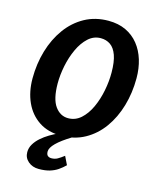

<svg xmlns="http://www.w3.org/2000/svg" viewBox="-142 -850 962 1188"><g transform="rotate(15 339.0 -256.0)"><path d="M302.9 8Q218.2 8 159.7 -31Q101.2 -70 70.8 -137.2Q40.5 -204.4 40.5 -289Q40.5 -382.8 65.4 -466.9Q90.3 -551.1 137.5 -616Q184.6 -680.9 251.9 -718Q319.2 -755 403.4 -755Q466.8 -755 515.2 -732.2Q563.5 -709.3 596.2 -668.4Q628.9 -627.6 645.5 -573.2Q662 -518.7 662 -455.9Q662 -362.3 637.6 -278.4Q613.1 -194.6 566.7 -130.1Q520.2 -65.6 453.6 -28.8Q387 8 302.9 8ZM316.5 -107.8Q362.7 -107.8 397.9 -139.3Q433.1 -170.9 456.8 -222.2Q480.4 -273.5 492.2 -333.5Q504 -393.5 503.7 -450Q503.4 -519.1 488.5 -560.5Q473.6 -601.8 447 -620.2Q420.4 -638.6 385.3 -638.6Q340 -638.6 305.2 -606.7Q270.4 -574.8 246.5 -523.2Q222.6 -471.5 210.6 -412.2Q198.6 -352.8 198.8 -297.7Q199.5 -199.3 232.6 -153.5Q265.6 -107.8 316.5 -107.8ZM221.8 242.7Q181.4 242.7 154.2 219.2Q127.1 195.8 127.1 160.1Q127.1 133.1 141.2 109.1Q155.4 85 178.7 64.4Q202 43.8 230 27Q258 10.2 285.9 -2.2L326.9 -20.4L372.3 0Q310.2 37.8 279 68.8Q247.9 99.7 247.9 123.4Q247.9 142.8 257.1 150.6Q266.4 158.3 280.8 158.3Q302.6 158.3 320 148.5Q337.4 138.6 359.4 121.6L385.5 175.1Q365.4 194.9 343.2 210.1Q321 225.2 291.8 234Q262.7 242.7 221.8 242.7Z"/></g></svg>

Font: Merriweather Sans Variable Regular
Style: Italic
Weight: 300
Italic angle: -8°
Designer: Eben Sorkin
Foundry: Eben Sorkin
Version: Version 2.001